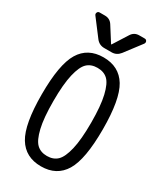

<svg xmlns="http://www.w3.org/2000/svg" viewBox="-236 -1047 973 1145"><g transform="rotate(30 250.0 -475.0)"><path d="M368.2 -960H405.3Q416 -960 420.4 -950.7Q424.8 -941.4 418 -931.6L332 -818.4Q309.6 -790 275.4 -790H224.6Q189.5 -790 168 -818.4L82 -931.6Q75.2 -940.4 79.6 -950.2Q84 -960 94.7 -960H131.8Q167 -960 185.5 -929.7L248 -831.1Q248 -830.1 250 -830.1Q252 -830.1 252 -831.1L314.5 -929.7Q333 -960 368.2 -960ZM320.8 -642.6Q293.9 -668 250 -668Q206.1 -668 179.2 -642.6Q152.3 -617.2 136.2 -549.3Q120.1 -481.4 120.1 -365.2Q120.1 -249 136.2 -181.2Q152.3 -113.3 179.2 -87.4Q206.1 -61.5 250 -61.5Q293.9 -61.5 320.8 -87.4Q347.7 -113.3 363.8 -181.2Q379.9 -249 379.9 -365.2Q379.9 -481.4 363.8 -549.3Q347.7 -617.2 320.8 -642.6ZM408.7 -74.7Q357.4 9.8 250 9.8Q142.6 9.8 91.3 -74.7Q40 -159.2 40 -365.2Q40 -571.3 91.3 -655.8Q142.6 -740.2 250 -740.2Q357.4 -740.2 408.7 -655.8Q460 -571.3 460 -365.2Q460 -159.2 408.7 -74.7Z"/></g></svg>

Font: Rounded-L Mgen+ 2m regular
Style: Regular
Weight: 400
Designer: [Source Han Sans]
Ryoko NISHIZUKA  (kana & ideographs); Paul D. Hunt (Latin, Greek & Cyrillic); Wenlong ZHANG  (bopomofo
Version: Version 1.059.20150602